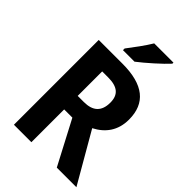

<svg xmlns="http://www.w3.org/2000/svg" viewBox="-270 -1038 1143 1143"><g transform="rotate(45 301.5 -466.5)"><path d="M487 -924V-933H325C299 -889 255 -830 222 -787V-773H319C369 -811 453 -886 487 -924ZM277 -714H77V0H224V-276H293L438 0H603L421 -315C493 -352 540 -413 540 -506C540 -644 454 -714 277 -714ZM274 -596C354 -596 390 -565 390 -499C390 -424 350 -390 276 -390H224V-596Z"/></g></svg>

Font: Noto Sans Lao Looped SemiCondensed
Style: Bold
Weight: 700
Width: 4
Designer: Mark Frömberg, Ben Mitchell
Foundry: The Fontpad Ltd
Version: Version 1.002